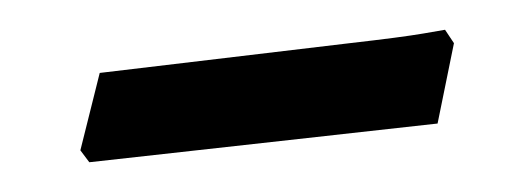

<svg xmlns="http://www.w3.org/2000/svg" viewBox="-20 -319 351 129"><path d="M285 -290 274 -236 40 -210 34 -218 47 -270 215 -290Q250 -294 264.5 -296.5Q279 -299 279 -299Z"/></svg>

Font: Alegreya
Style: Italic
Weight: 400
Italic angle: -7°
Designer: Juan Pablo del Peral
Foundry: Huerta Tipografica
Version: Version 2.009